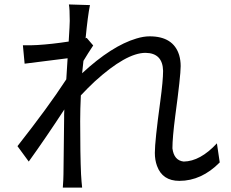

<svg xmlns="http://www.w3.org/2000/svg" viewBox="-20 -811 1040 864"><path d="M956.1 -166 968.8 -80.1Q886.7 2.9 787.1 2.9Q710.9 2.9 686.5 -64.5Q676.8 -90.8 676.8 -123Q676.8 -175.8 701.2 -354.5Q713.9 -448.2 713.9 -492.2Q711.9 -572.3 634.8 -573.2Q547.9 -573.2 406.2 -444.3Q374 -414.1 343.8 -381.8Q340.8 -318.4 340.8 -265.6Q340.8 -115.2 344.7 -27.3Q346.7 7.8 349.6 33.2H262.7Q265.6 -7.8 265.6 -26.4Q267.6 -239.3 268.6 -280.3Q268.6 -284.2 268.6 -295.9Q269.5 -310.5 269.5 -318.4Q184.6 -188.5 109.4 -84L58.6 -153.3Q198.2 -331.1 274.4 -448.2Q277.3 -452.1 278.3 -454.1Q280.3 -487.3 284.2 -548.8Q274.4 -547.9 90.8 -524.4L83 -607.4Q118.2 -606.4 148.4 -608.4Q212.9 -612.3 289.1 -624Q293.9 -701.2 293.9 -716.8Q293.9 -771.5 290 -791L384.8 -788.1Q375 -740.2 365.2 -638.7L370.1 -640.6L399.4 -606.4Q376 -571.3 355.5 -537.1Q355.5 -534.2 349.6 -481.4Q482.4 -604.5 593.8 -637.7Q626 -647.5 653.3 -647.5Q759.8 -647.5 786.1 -563.5Q793 -540 793 -513.7Q793 -469.7 768.6 -289.1Q755.9 -190.4 755.9 -143.6Q762.7 -88.9 806.6 -84Q880.9 -85 956.1 -166Z"/></svg>

Font: Taipei Sans TC Beta
Style: Regular
Weight: 400
Designer: JT Foundry
Foundry: JT Foundry
Version: Version 1.000